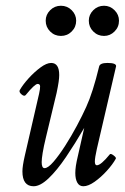

<svg xmlns="http://www.w3.org/2000/svg" viewBox="-20 -635 434 668"><path d="M97 13Q58 13 58 -39Q58 -57 66 -92L116 -309Q120 -327 119.5 -335Q119 -343 111 -343Q101 -343 70 -305Q65 -298 55 -306.5Q45 -315 49 -322Q60 -341 79.5 -362.5Q99 -384 120.5 -400Q142 -416 158 -416Q186 -416 186 -374Q186 -364 184 -350Q182 -336 177 -312L140 -158Q132 -125 128.5 -103.5Q125 -82 125 -71Q125 -50 135 -50Q147 -50 166 -72Q185 -94 206.5 -127.5Q228 -161 247.5 -197.5Q267 -234 280 -263Q303 -313 325 -404Q328 -416 354 -416Q384 -416 384 -405L317 -117Q310 -86 310 -73Q310 -60 317 -60Q331 -60 362 -98Q365 -102 375 -94.5Q385 -87 383 -83Q372 -63 351.5 -40.5Q331 -18 309 -2.5Q287 13 270 13Q256 13 249 0.5Q242 -12 242 -33Q242 -44 244 -58Q246 -72 252 -97L273 -190Q241 -135 209.5 -88.5Q178 -42 149 -14.5Q120 13 97 13ZM192 -510Q170 -510 154.5 -525.5Q139 -541 139 -563Q139 -584 154.5 -599.5Q170 -615 192 -615Q214 -615 229.5 -599.5Q245 -584 245 -563Q245 -541 229.5 -525.5Q214 -510 192 -510ZM342 -510Q320 -510 304.5 -525.5Q289 -541 289 -563Q289 -584 304.5 -599.5Q320 -615 342 -615Q363 -615 378.5 -599.5Q394 -584 394 -563Q394 -541 378.5 -525.5Q363 -510 342 -510Z"/></svg>

Font: Junicode Two Beta Condensed
Style: Italic
Weight: 400
Width: 3
Italic angle: -9°
Version: Version 1.053; ttfautohint (v1.8.4)